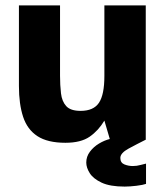

<svg xmlns="http://www.w3.org/2000/svg" viewBox="-20 -516 611 710"><path d="M222 12Q156 12 118.5 -12.5Q81 -37 65.5 -84Q50 -131 50 -198V-496H202V-236Q202 -201 205.5 -171Q209 -141 225 -123.5Q241 -106 278 -106Q326 -106 346 -136Q366 -166 366 -235V-496H519V0H520Q486 17 455.5 33.5Q425 50 425 68Q425 86 440 92Q455 98 471 98Q486 98 500 94Q514 90 520 89V164Q509 168 484.5 171Q460 174 441 174Q387 174 356 159.5Q325 145 312 124.5Q299 104 299 85Q299 63 312.5 45Q326 27 346 15Q366 3 386 -2L366 -70Q344 -33 311.5 -10.5Q279 12 222 12Z"/></svg>

Font: Atkinson Hyperlegible
Style: Bold
Weight: 700
Designer: Elliott Scott, Megan Eiswerth, Linus Boman, Theodore Petrosky
Foundry: Braille Institute
Version: Version 1.006; ttfautohint (v1.8.3)